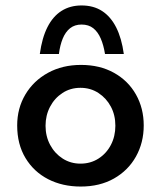

<svg xmlns="http://www.w3.org/2000/svg" viewBox="-20 -674 590 704"><path d="M43 -214Q43 -277 73 -327.5Q103 -378 156 -407Q209 -436 277 -436Q346 -436 398 -407Q450 -378 478.5 -327.5Q507 -277 507 -214Q507 -151 478.5 -100Q450 -49 398 -19.5Q346 10 276 10Q209 10 156.5 -17Q104 -44 73.5 -94.5Q43 -145 43 -214ZM147 -213Q147 -174 164 -142.5Q181 -111 210 -92.5Q239 -74 275 -74Q312 -74 341 -92.5Q370 -111 386.5 -142.5Q403 -174 403 -213Q403 -252 386.5 -283Q370 -314 341 -333Q312 -352 275 -352Q238 -352 209 -333Q180 -314 163.5 -282.5Q147 -251 147 -213ZM279 -654Q323 -654 354.5 -633.5Q386 -613 406 -573.5Q426 -534 434 -476H365Q360 -508 349.5 -532.5Q339 -557 322 -570.5Q305 -584 279 -584Q254 -584 237 -570.5Q220 -557 210 -532.5Q200 -508 196 -476H126Q134 -535 154 -574.5Q174 -614 205.5 -634Q237 -654 279 -654Z"/></svg>

Font: Josefin Sans Thin Medium
Style: Regular
Weight: 500
Version: Version 2.000